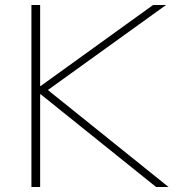

<svg xmlns="http://www.w3.org/2000/svg" viewBox="-20 -750 727 770"><path d="M106 0V-730H141V-405H143L594 -730H646L172 -389L656 0H606L143 -372H141V0Z"/></svg>

Font: M PLUS 2 Thin ExtraLight
Style: Regular
Weight: 250
Version: Version 1.001